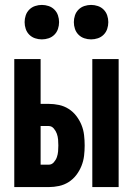

<svg xmlns="http://www.w3.org/2000/svg" viewBox="-20 -760 540 780"><path d="M355 0V-520H462V0ZM38 0V-520H145V-338H178Q199 -338 220 -333.5Q241 -329 259 -317.5Q277 -306 290 -289Q303 -272 311 -252.5Q319 -233 321.5 -211.5Q324 -190 324 -169Q324 -148 321.5 -127Q319 -106 311 -86Q303 -66 290 -49Q277 -32 259 -20.5Q241 -9 220 -4.5Q199 0 178 0ZM145 -91H178Q190 -91 198.5 -100.5Q207 -110 211 -121.5Q215 -133 216 -145Q217 -157 217 -169Q217 -181 216 -193Q215 -205 211 -216.5Q207 -228 198.5 -238Q190 -248 178 -248H145ZM350 -600Q336 -600 322.5 -604.5Q309 -609 299 -619Q289 -629 284.5 -642.5Q280 -656 280 -670Q280 -684 284.5 -697.5Q289 -711 299 -721Q309 -731 322.5 -735.5Q336 -740 350 -740Q364 -740 377.5 -735.5Q391 -731 401 -721Q411 -711 415.5 -697.5Q420 -684 420 -670Q420 -656 415.5 -642.5Q411 -629 401 -619Q391 -609 377.5 -604.5Q364 -600 350 -600ZM150 -600Q136 -600 122.5 -604.5Q109 -609 99 -619Q89 -629 84.5 -642.5Q80 -656 80 -670Q80 -684 84.5 -697.5Q89 -711 99 -721Q109 -731 122.5 -735.5Q136 -740 150 -740Q164 -740 177.5 -735.5Q191 -731 201 -721Q211 -711 215.5 -697.5Q220 -684 220 -670Q220 -656 215.5 -642.5Q211 -629 201 -619Q191 -609 177.5 -604.5Q164 -600 150 -600Z"/></svg>

Font: Iosevka Curly Extrabold
Style: Regular
Weight: 800
Monospace: yes
Designer: Belleve Invis
Foundry: Belleve Invis
Version: Version 22.1.2; ttfautohint (v1.8.4)